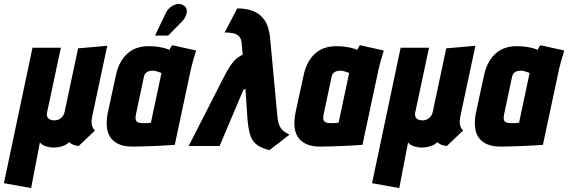

<svg xmlns="http://www.w3.org/2000/svg" viewBox="-20 -745 2903 981"><path d="M451 -150 528 -511 379 -498 310 -173Q308 -162 301 -152Q294 -142 283 -136Q272 -130 257 -130Q248 -130 238 -133.5Q228 -137 223 -145.5Q218 -154 220 -168L291 -501H146L0 191L139 216L184 -18Q189 -10 197.5 -5Q206 0 216 3Q226 6 235.5 7.5Q245 9 252 9Q271 9 287.5 5Q304 1 316 -5.5Q328 -12 333 -19Q337 -15 345 -10Q353 -5 363 -2.5Q373 0 382 1L465 -78Q463 -80 457.5 -87Q452 -94 449 -109Q446 -124 451 -150Z M982 -487 860 -514Q854 -506 850 -498Q846 -490 846 -490Q841 -493 826.5 -497.5Q812 -502 789.5 -505.5Q767 -509 739 -509Q711 -509 685 -501.5Q659 -494 636.5 -476Q614 -458 597 -428.5Q580 -399 571 -355L531 -170Q524 -135 525.5 -103.5Q527 -72 541 -48Q555 -24 583.5 -10Q612 4 658 4Q681 4 709.5 3Q738 2 767 1Q796 0 820 -1.5Q844 -3 858.5 -4Q873 -5 873 -5L955 -390Q959 -407 965.5 -431.5Q972 -456 982 -487ZM675 -163 715 -351Q717 -363 722.5 -369.5Q728 -376 735 -379Q742 -382 748.5 -383Q755 -384 759 -384Q764 -384 770 -383Q776 -382 782.5 -380Q789 -378 795 -376Q801 -374 805 -372L751 -118Q745 -118 739.5 -117Q734 -116 728.5 -116Q723 -116 718 -116Q713 -116 707 -116Q694 -116 685 -120Q676 -124 673.5 -134Q671 -144 675 -163ZM909 -634Q922 -647 929 -663Q936 -679 934 -694Q932 -709 917 -718Q900 -728 882 -723.5Q864 -719 849.5 -707Q835 -695 828 -680L772 -563H839Z M1397 -154 1360 -551Q1357 -583 1347.5 -610.5Q1338 -638 1318.5 -658.5Q1299 -679 1268 -690.5Q1237 -702 1192 -702L1128 -579Q1150 -579 1169 -575.5Q1188 -572 1200.5 -560Q1213 -548 1215 -522L1220 -466Q1204 -458 1189 -446Q1174 -434 1157.5 -410Q1141 -386 1119 -342L944 1H1102L1221 -280Q1224 -285 1227 -287.5Q1230 -290 1232 -291Q1234 -292 1234 -292L1244 -143Q1248 -88 1258.5 -55.5Q1269 -23 1292 -5.5Q1315 12 1357 22L1459 -57Q1443 -65 1430 -74.5Q1417 -84 1408.5 -102Q1400 -120 1397 -154Z M1941 -487 1819 -514Q1813 -506 1809 -498Q1805 -490 1805 -490Q1800 -493 1785.5 -497.5Q1771 -502 1748.5 -505.5Q1726 -509 1698 -509Q1670 -509 1644 -501.5Q1618 -494 1595.5 -476Q1573 -458 1556 -428.5Q1539 -399 1530 -355L1490 -170Q1483 -135 1484.5 -103.5Q1486 -72 1500 -48Q1514 -24 1542.5 -10Q1571 4 1617 4Q1640 4 1668.5 3Q1697 2 1726 1Q1755 0 1779 -1.5Q1803 -3 1817.5 -4Q1832 -5 1832 -5L1914 -390Q1918 -407 1924.5 -431.5Q1931 -456 1941 -487ZM1634 -163 1674 -351Q1676 -363 1681.5 -369.5Q1687 -376 1694 -379Q1701 -382 1707.5 -383Q1714 -384 1718 -384Q1723 -384 1729 -383Q1735 -382 1741.5 -380Q1748 -378 1754 -376Q1760 -374 1764 -372L1710 -118Q1704 -118 1698.5 -117Q1693 -116 1687.5 -116Q1682 -116 1677 -116Q1672 -116 1666 -116Q1653 -116 1644 -120Q1635 -124 1632.5 -134Q1630 -144 1634 -163Z M2332 -150 2409 -511 2260 -498 2191 -173Q2189 -162 2182 -152Q2175 -142 2164 -136Q2153 -130 2138 -130Q2129 -130 2119 -133.5Q2109 -137 2104 -145.5Q2099 -154 2101 -168L2172 -501H2027L1881 191L2020 216L2065 -18Q2070 -10 2078.5 -5Q2087 0 2097 3Q2107 6 2116.5 7.5Q2126 9 2133 9Q2152 9 2168.5 5Q2185 1 2197 -5.5Q2209 -12 2214 -19Q2218 -15 2226 -10Q2234 -5 2244 -2.5Q2254 0 2263 1L2346 -78Q2344 -80 2338.5 -87Q2333 -94 2330 -109Q2327 -124 2332 -150Z M2863 -487 2741 -514Q2735 -506 2731 -498Q2727 -490 2727 -490Q2722 -493 2707.5 -497.5Q2693 -502 2670.5 -505.5Q2648 -509 2620 -509Q2592 -509 2566 -501.5Q2540 -494 2517.5 -476Q2495 -458 2478 -428.5Q2461 -399 2452 -355L2412 -170Q2405 -135 2406.5 -103.5Q2408 -72 2422 -48Q2436 -24 2464.5 -10Q2493 4 2539 4Q2562 4 2590.5 3Q2619 2 2648 1Q2677 0 2701 -1.5Q2725 -3 2739.5 -4Q2754 -5 2754 -5L2836 -390Q2840 -407 2846.5 -431.5Q2853 -456 2863 -487ZM2556 -163 2596 -351Q2598 -363 2603.5 -369.5Q2609 -376 2616 -379Q2623 -382 2629.5 -383Q2636 -384 2640 -384Q2645 -384 2651 -383Q2657 -382 2663.5 -380Q2670 -378 2676 -376Q2682 -374 2686 -372L2632 -118Q2626 -118 2620.5 -117Q2615 -116 2609.5 -116Q2604 -116 2599 -116Q2594 -116 2588 -116Q2575 -116 2566 -120Q2557 -124 2554.5 -134Q2552 -144 2556 -163Z"/></svg>

Font: Advent Pro ExtraBold
Style: Italic
Weight: 800
Italic angle: -12°
Version: Version 3.000